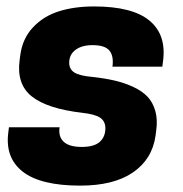

<svg xmlns="http://www.w3.org/2000/svg" viewBox="-20 -563 568 596"><path d="M267.1 -324.2Q306.6 -319.8 336.7 -312.7Q366.7 -305.7 394 -293Q421.4 -280.3 438 -262.7Q454.6 -245.1 462.2 -218.3Q469.7 -191.4 464.8 -157.2L462.9 -142.1Q452.6 -68.8 392.8 -27.8Q333 13.2 229 13.2Q106.4 13.2 50.8 -30Q-4.9 -73.2 5.9 -152.8L7.8 -168H165Q160.6 -139.2 177.7 -123Q194.8 -106.9 233.9 -106.9Q272 -106.9 289.6 -122.6Q307.1 -138.2 307.1 -165Q307.1 -186.5 291 -197.5Q274.9 -208.5 234.9 -212.9Q126.5 -225.6 78.6 -263.7Q30.8 -301.8 41 -377L43 -392.1Q49.8 -443.4 82.3 -478Q114.7 -512.7 162.6 -527.8Q210.4 -543 272 -543Q391.6 -543 444.6 -498.5Q497.6 -454.1 485.8 -371.1L483.9 -356H329.1Q333.5 -389.2 319.6 -406Q305.7 -422.9 267.1 -422.9Q233.9 -422.9 214.4 -408.2Q194.8 -393.6 194.8 -368.2Q194.8 -348.1 210.9 -337.9Q227.1 -327.6 267.1 -324.2Z"/></svg>

Font: Cooper Hewitt
Style: Bold Italic
Weight: 712
Designer: Village Type and Design LLC
Foundry: Cooper Hewitt Smithsonian Design Museum
Version: 1.000